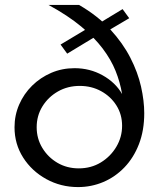

<svg xmlns="http://www.w3.org/2000/svg" viewBox="-20 -750 646 780"><path d="M297 10Q227 10 168 -22.5Q109 -55 74 -110Q39 -165 39 -233Q39 -282 58 -325.5Q77 -369 110.5 -402Q144 -435 188 -454Q232 -473 283 -473Q345 -473 397 -444Q449 -415 476 -368Q468 -416 449.5 -462Q431 -508 397 -553Q363 -598 309.5 -642.5Q256 -687 177 -730H301Q377 -686 428 -630.5Q479 -575 509.5 -515.5Q540 -456 553 -398Q566 -340 566 -290Q566 -220 544.5 -164.5Q523 -109 485.5 -70Q448 -31 399.5 -10.5Q351 10 297 10ZM300 -66Q350 -66 389.5 -90Q429 -114 452.5 -153.5Q476 -193 476 -239Q476 -285 453 -321.5Q430 -358 391 -379.5Q352 -401 304 -401Q255 -401 215.5 -378.5Q176 -356 152.5 -318Q129 -280 129 -233Q129 -187 152 -149Q175 -111 213.5 -88.5Q252 -66 300 -66ZM505 -676 400 -614 372 -604 253 -532 226 -569 343 -639 369 -647 478 -713Z"/></svg>

Font: YasnoRaleway Medium
Style: Regular
Weight: 500
Designer: Matt McInerney, Pablo Impallari, Rodrigo Fuenzalida
Foundry: Matt McInerney, Pablo Impallari, Rodrigo Fuenzalida
Version: Version 4.026